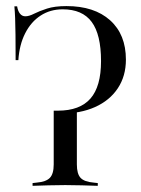

<svg xmlns="http://www.w3.org/2000/svg" viewBox="-20 -602 458 622"><path d="M175.8 -233.9Q169.4 -233.9 164.1 -233.9Q158.9 -233.9 154 -233.9V-243.5Q158.1 -243.5 161.3 -243.5Q164.5 -243.5 167.7 -243.5Q238.7 -243.5 273 -282.7Q307.3 -321.8 307.3 -404Q307.3 -490.3 277 -531Q246.8 -571.8 183.1 -571.8Q142.7 -571.8 111.7 -551.6Q80.6 -531.5 61.7 -494.4Q42.7 -457.3 39.5 -407.3H30.6Q30.6 -457.3 30.2 -489.5Q29.8 -521.8 29 -543.1Q28.2 -564.5 26.6 -581.5H35.5Q37.9 -566.1 44.8 -557.7Q51.6 -549.2 62.1 -549.2Q74.2 -549.2 90.7 -557.7Q107.3 -566.1 132.3 -574.2Q157.3 -582.3 195.2 -582.3Q285.5 -582.3 336.7 -536.3Q387.9 -490.3 387.9 -408.9Q387.9 -355.6 361.7 -316.1Q335.5 -276.6 287.9 -255.2Q240.3 -233.9 175.8 -233.9ZM190.3 -2.4Q161.3 -2.4 136.7 -1.6Q112.1 -0.8 85.5 0V-8.9L99.2 -10.5Q129 -12.9 141.5 -25.8Q154 -38.7 154 -69.4V-238.7Q173.4 -237.9 192.7 -239.5Q212.1 -241.1 229 -245.2V-69.4Q229 -38.7 241.1 -25.8Q253.2 -12.9 283.1 -10.5L296.8 -8.9V0Q270.2 -0.8 245.6 -1.6Q221 -2.4 192.7 -2.4H191.1Z"/></svg>

Font: Playfair 144pt SemiCondensed Light
Style: Regular
Weight: 300
Width: 4
Designer: Claus Eggers Sørensen
Foundry: Claus Eggers Sørensen
Version: Version 2.203